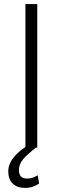

<svg xmlns="http://www.w3.org/2000/svg" viewBox="-20 -731 311 951"><path d="M164.6 0H106V-710.9H164.6ZM161.1 -2Q117.7 30.8 95.7 56.2Q73.7 81.5 73.7 112.3Q73.7 131.3 83 142.3Q92.3 153.3 115.2 153.3Q131.3 153.3 143.3 148.7Q155.3 144 166.5 137.2L173.8 178.2Q159.7 187.5 143.3 193.6Q127 199.7 104 199.7Q65.4 199.7 43.2 178.7Q21 157.7 21 117.2Q21 80.1 50.8 44.7Q80.6 9.3 133.8 -20Z"/></svg>

Font: Franko
Style: Light
Weight: 300
Designer: Google
Version: Version 1.200310; 2013